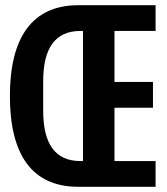

<svg xmlns="http://www.w3.org/2000/svg" viewBox="-20 -718 640 738"><path d="M578 0V-99H420V-304H568V-403H420V-599H578V-698H281C104 -698 18 -574 18 -349C18 -122 104 0 281 0ZM289 -99C192 -99 146 -165 146 -292V-406C146 -533 192 -599 289 -599H299V-99Z"/></svg>

Font: IBM Mono SemiBold
Style: Regular
Weight: 600
Monospace: yes
Designer: Mike Abbink, Paul van der Laan, Pieter van Rosmalen
Foundry: Bold Monday
Version: Version 2.3